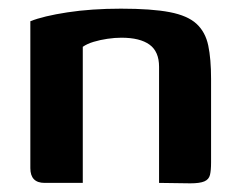

<svg xmlns="http://www.w3.org/2000/svg" viewBox="-20 -422 551 443"><path d="M83 0Q50 0 50 -34V-373Q80 -385 135.5 -393.5Q191 -402 259 -402Q330 -402 371.5 -394Q413 -386 433.5 -367Q454 -348 460.5 -317Q467 -286 467 -240V-47Q467 -29 464.5 -18.5Q462 -8 451.5 -3.5Q441 1 419 1L347 0V-268Q347 -303 325 -319Q303 -335 260 -335Q245 -335 228 -332.5Q211 -330 196 -325.5Q181 -321 171 -314V0Z"/></svg>

Font: Genos SemiBold
Style: Regular
Weight: 600
Designer: Robert E. Leuschke
Foundry: Robert E. Leuschke
Version: Version 1.010